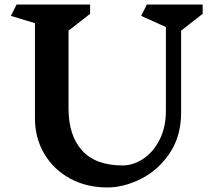

<svg xmlns="http://www.w3.org/2000/svg" viewBox="-20 -806 938 846"><path d="M778 -671V-310Q778 -205 727 -130Q676 -55 600.5 -17.5Q525 20 453 20Q361 20 288.5 -19.5Q216 -59 175 -128.5Q134 -198 134 -285V-704L28 -736L53 -786H377V-745L282 -671V-328Q282 -209 341.5 -143Q401 -77 521 -77Q566 -77 610 -105.5Q654 -134 682.5 -189Q711 -244 711 -318V-687L602 -736L627 -786H873V-745Z"/></svg>

Font: Inknut Antiqua SemiBold
Style: Regular
Weight: 600
Designer: Claus Eggers Sørensen
Foundry: Claus Eggers Sørensen
Version: Version 1.003; ttfautohint (v1.8.2) -l 8 -r 50 -G 200 -x 14 